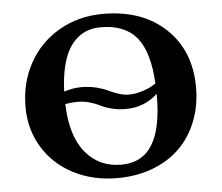

<svg xmlns="http://www.w3.org/2000/svg" viewBox="-49 -713 898 778"><g transform="rotate(-5 399.5 -324.0)"><path d="M747.1 -329.1C747.1 -428.4 715.3 -508.1 651.6 -568.1C588 -628.2 503.1 -658.2 397 -658.2C330.6 -658.2 270.9 -642.8 218 -612.1C165.1 -581.3 124.2 -539.5 95.2 -486.6C66.2 -433.7 51.8 -374.8 51.8 -310.1C51.8 -248.5 66.7 -193.4 96.7 -144.5C126.6 -95.7 168 -57.8 220.7 -30.8C273.4 -3.7 332.5 9.8 397.9 9.8C450.7 9.8 498.9 1.5 542.5 -15.1C586.1 -31.7 622.9 -54.9 652.8 -84.5C682.8 -114.1 706 -149.8 722.4 -191.7C738.9 -233.5 747.1 -279.3 747.1 -329.1ZM584.5 -358.9C568.8 -347.8 550.8 -339.1 530.3 -332.8C509.8 -326.4 491 -323.2 474.1 -323.2C460.4 -323.2 446.2 -325.7 431.4 -330.6C416.6 -335.4 403.4 -340.8 391.8 -346.7C380.3 -352.5 364.8 -357.9 345.5 -362.8C326.1 -367.7 305.3 -370.1 283.2 -370.1C262 -370.1 238.8 -366.2 213.4 -358.4C214.7 -394.5 218.6 -426.8 225.1 -455.1C231.6 -483.4 240 -506.8 250.2 -525.4C260.5 -543.9 272.7 -559.2 286.9 -571.3C301 -583.3 316 -592 331.8 -597.2C347.6 -602.4 364.9 -605 383.8 -605C448.9 -605 497.5 -585.4 529.5 -546.4C561.6 -507.3 579.9 -444.8 584.5 -358.9ZM585.9 -316.4V-310.1C585.9 -220.2 572.1 -153.2 544.4 -109.1C516.8 -65 474.6 -43 418 -43C358.1 -43 309.7 -65.4 272.7 -110.4C235.8 -155.3 216 -221 213.4 -307.6C230 -310.5 247.2 -312 265.1 -312C281.7 -312 298 -309.7 314 -304.9C329.9 -300.2 343.4 -294.9 354.5 -289.1C365.6 -283.2 380.1 -277.9 398.2 -273.2C416.3 -268.5 435.5 -266.1 456.1 -266.1C506.2 -266.1 549.5 -282.9 585.9 -316.4Z"/></g></svg>

Font: Linux Biolinum G
Style: Bold
Weight: 700
Designer: Philipp H. Poll
Foundry: Philipp H. Poll
Version: Version 1.1.0